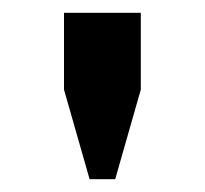

<svg xmlns="http://www.w3.org/2000/svg" viewBox="-20 -840 320 300"><path d="M200 -700 160 -560H120L80 -700V-820H200Z"/></svg>

Font: Gauge Heavy
Style: Heavy
Weight: 900
Designer: Daniel Pimley
Foundry: Daniel Pimley
Version: Version 2.0